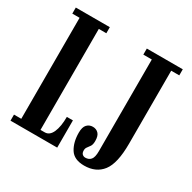

<svg xmlns="http://www.w3.org/2000/svg" viewBox="-157 -858 1030 1029"><g transform="rotate(30 357.5 -344.0)"><path d="M27 0V-37.5H72V-662.5H27V-700H237.5V-662.5H191V-37.5H217.5Q247 -37.5 262.8 -73.2Q278.5 -109 278.5 -168.5H316V0ZM488.5 11.5Q426 11.5 401 -28.5Q376 -68.5 376 -127.5Q376 -162 390.2 -177.2Q404.5 -192.5 426.5 -192.5Q447.5 -192.5 461.2 -178.5Q475 -164.5 475 -132.5Q475 -111 467.8 -99.8Q460.5 -88.5 453.5 -80Q446.5 -71.5 446.5 -58.5Q446.5 -43 454.2 -35.8Q462 -28.5 473 -28.5Q494.5 -28.5 506.8 -43Q519 -57.5 519 -95.5V-662.5H466.5V-700H689V-662.5H639V-211Q639 -89 600.2 -38.8Q561.5 11.5 488.5 11.5Z"/></g></svg>

Font: Imbue 10pt
Style: Bold
Weight: 700
Designer: Tyler Finck
Foundry: Etcetera Type Company
Version: Version 1.102; ttfautohint (v1.8.3)